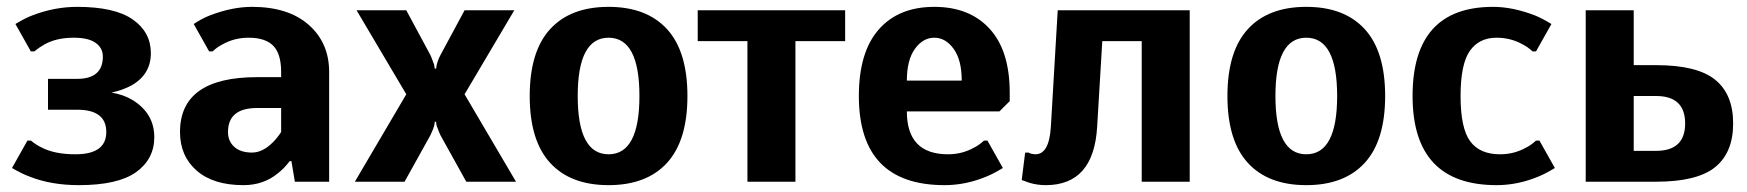

<svg xmlns="http://www.w3.org/2000/svg" viewBox="-20 -530 5095 560"><path d="M210 10Q129 10 66 -15Q42 -24 15 -40L60 -120H70Q86 -107 101 -100Q139 -80 200 -80Q290 -80 290 -145Q290 -210 205 -210H120V-300H205Q280 -300 280 -365Q280 -390 259 -405Q238 -420 195 -420Q144 -420 109 -400Q93 -391 80 -380H70L25 -460Q53 -477 74 -485Q139 -510 205 -510Q315 -510 367.5 -473Q420 -436 420 -375Q420 -312 362 -280Q335 -266 305 -260Q341 -254 367 -238Q430 -199 430 -130Q430 -66 377 -28Q324 10 210 10Z M690 10Q602 10 553.5 -32.5Q505 -75 505 -145Q505 -305 730 -305H800V-320Q800 -373 777 -396.5Q754 -420 705 -420Q663 -420 628 -400Q614 -393 600 -380H590L545 -460Q569 -476 592 -485Q657 -510 715 -510Q821 -510 880.5 -457.5Q940 -405 940 -320V0H840L830 -60H825Q808 -38 791 -25Q749 10 690 10ZM715 -85Q746 -85 776 -115Q789 -128 800 -145V-215H730Q645 -215 645 -145Q645 -118 663.5 -101.5Q682 -85 715 -85Z M1015 0 1165 -255 1020 -500H1165L1235 -370Q1238 -364 1241.5 -354Q1245 -344 1246 -342Q1248 -332 1248 -330H1252Q1252 -332 1254 -342L1257 -352Q1261 -363 1265 -370L1335 -500H1480L1335 -255L1485 0H1340L1265 -135Q1263 -138 1254 -162Q1252 -170 1252 -175H1248Q1248 -170 1246 -162Q1244 -154 1235 -135L1160 0Z M1925.5 -55Q1866 10 1755 10Q1644 10 1584.5 -55Q1525 -120 1525 -250Q1525 -380 1584.5 -445Q1644 -510 1755 -510Q1866 -510 1925.5 -445Q1985 -380 1985 -250Q1985 -120 1925.5 -55ZM1665 -250Q1665 -80 1755 -80Q1845 -80 1845 -250Q1845 -420 1755 -420Q1665 -420 1665 -250Z M2160 0V-410H2015V-500H2445V-410H2300V0Z M2735 10Q2485 10 2485 -250Q2485 -378 2543 -444Q2601 -510 2705 -510Q2808 -510 2866.5 -446Q2925 -382 2925 -260V-235L2895 -205H2625Q2625 -80 2745 -80Q2787 -80 2822 -100Q2836 -107 2850 -120H2860L2905 -40Q2877 -23 2857 -15Q2797 10 2735 10ZM2625 -295H2785Q2785 -355 2761.5 -387.5Q2738 -420 2705 -420Q2672 -420 2648.5 -387.5Q2625 -355 2625 -295Z M3030 10Q3005 10 2982 3L2960 -5L2970 -85H2980L2986 -82Q2996 -80 3000 -80Q3040 -80 3045 -160L3065 -500H3450V0H3310V-410H3195L3180 -160Q3170 10 3030 10Z M3960.5 -55Q3901 10 3790 10Q3679 10 3619.5 -55Q3560 -120 3560 -250Q3560 -380 3619.5 -445Q3679 -510 3790 -510Q3901 -510 3960.5 -445Q4020 -380 4020 -250Q4020 -120 3960.5 -55ZM3700 -250Q3700 -80 3790 -80Q3880 -80 3880 -250Q3880 -420 3790 -420Q3700 -420 3700 -250Z M4345 10Q4100 10 4100 -250Q4100 -510 4335 -510Q4392 -510 4457 -485Q4477 -477 4505 -460L4460 -380H4450Q4436 -393 4422 -400Q4387 -420 4345 -420Q4294 -420 4267 -381.5Q4240 -343 4240 -250Q4240 -156 4268 -118Q4296 -80 4355 -80Q4397 -80 4432 -100Q4446 -107 4460 -120H4470L4515 -40Q4487 -23 4467 -15Q4407 10 4345 10Z M4605 0V-500H4745V-340H4810Q4930 -340 4982.5 -297.5Q5035 -255 5035 -170Q5035 -85 4982.5 -42.5Q4930 0 4810 0ZM4745 -90H4810Q4895 -90 4895 -170Q4895 -250 4810 -250H4745Z"/></svg>

Font: Scada
Style: Bold
Weight: 700
Designer: Jovanny Lemonad
Foundry: Jovanny Lemonad
Version: Version 4.100;PS 004.100;hotconv 1.0.88;makeotf.lib2.5.64775